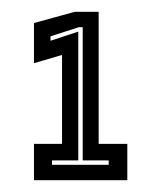

<svg xmlns="http://www.w3.org/2000/svg" viewBox="-20 -720 273 325"><path d="M37.5 -415V-476.5H85V-627L37.5 -613V-681L106.5 -700H147V-476.5H195.5V-415ZM68 -441H164V-448.5H120V-674H113.5L65.5 -658.5V-651L112.5 -666.5V-448.5H68Z"/></svg>

Font: Tourney
Style: Bold
Weight: 700
Designer: Tyler Finck
Foundry: Etcetera Type Co
Version: Version 1.015